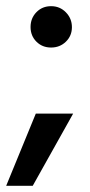

<svg xmlns="http://www.w3.org/2000/svg" viewBox="-28 -478 293 622"><path d="M185.5 -438Q205 -418 205 -390Q205 -362 185.5 -343Q166 -324 137.5 -324Q109 -324 90 -343Q71 -362 71 -390.5Q71 -419 90 -438.5Q109 -458 137.5 -458Q166 -458 185.5 -438ZM78 124H-8L88 -110H209Z"/></svg>

Font: Hind Guntur Medium
Style: Regular
Weight: 500
Designer: Manushi Parikh, Hitesh Malaviya
Foundry: Indian Type Foundry
Version: Version 1.000;PS 1.0;hotconv 1.0.86;makeotf.lib2.5.63406; tt